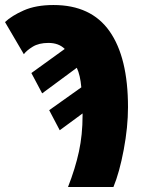

<svg xmlns="http://www.w3.org/2000/svg" viewBox="-40 -745 573 765"><path d="M231 0H412Q436 -58 453 -148.5Q470 -239 470 -318Q470 -516 396.5 -620.5Q323 -725 173 -725Q103 -725 54.5 -703.5Q6 -682 -20 -657L55 -529Q66 -544 90.5 -559Q115 -574 153 -574Q194 -574 218 -550L85 -454L128 -373L266 -475Q280 -445 284 -397L156 -306L198 -226L289 -293V-285Q289 -208 274.5 -141Q260 -74 231 0Z"/></svg>

Font: Noto Sans Display SemiCondensed Black
Style: Regular
Weight: 900
Width: 4
Designer: Monotype Design Team
Foundry: Monotype Imaging Inc.
Version: Version 1.900